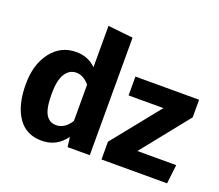

<svg xmlns="http://www.w3.org/2000/svg" viewBox="-127 -940 1301 1139"><g transform="rotate(20 524.0 -371.0)"><path d="M375 -498V-759L533 -742V0H393L385 -62Q329 17 234 17Q135 17 83.5 -59Q32 -135 32 -267Q32 -391 92 -469.5Q152 -548 249 -548Q325 -548 375 -498ZM790 -120H1035L1021 0H607V-112L848 -412H628V-531H1030V-420ZM283 -99Q338 -99 375 -159V-388Q336 -433 292 -433Q248 -433 222 -392Q196 -351 196 -266Q196 -173 218.5 -136Q241 -99 283 -99Z"/></g></svg>

Font: Fira Sans
Style: Bold
Weight: 700
Designer: bBox Type GmbH & Carrois Corporate GbR & Edenspiekermann AG
Foundry: bBox Type GmbH & Carrois Corporate GbR & Edenspiekermann AG
Version: Version 4.301;PS 004.301;hotconv 1.0.88;makeotf.lib2.5.64775